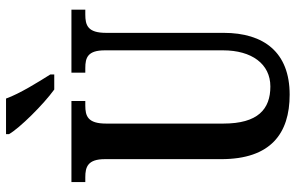

<svg xmlns="http://www.w3.org/2000/svg" viewBox="-192 -779 981 637"><g transform="rotate(-90 298.5 -460.5)"><path d="M320 -771H370V-784C346 -822 306 -886 290 -931H172V-921C192 -886 270 -807 320 -771ZM303 10C443 10 508 -75 508 -209V-599C508 -660 533 -668 569 -668H585V-714H376V-668H391C426 -668 450 -660 450 -603V-211C450 -116 405 -54 330 -54C255 -54 207 -95 207 -210V-599C207 -660 232 -668 267 -668H282V-714H13V-668H29C63 -668 89 -660 89 -603V-217C89 -53 174 10 303 10Z"/></g></svg>

Font: Noto Serif Armenian ExtraCondensed SemiBold
Style: Regular
Weight: 600
Width: 2
Designer: Monotype Design Team
Foundry: Monotype Imaging Inc.
Version: Version 2.008